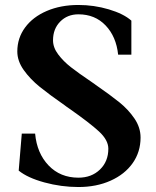

<svg xmlns="http://www.w3.org/2000/svg" viewBox="-20 -736 629 772"><path d="M55.2 -50 67.6 -198.8H121.2Q128.4 -119.8 175.4 -70.7Q222.4 -21.6 295.4 -21.6Q348 -21.6 381.8 -54.2Q415.6 -86.8 415.6 -138Q415.6 -172.8 377.8 -207.6Q340 -242.4 259.4 -298.8L247.6 -307L239.6 -313Q179.2 -355 140.2 -386.5Q101.2 -418 75.4 -454.4Q49.6 -490.8 49.6 -529Q49.6 -583 80.9 -625.5Q112.2 -668 168.2 -692Q224.2 -716 295.4 -716Q358.2 -716 417.7 -698.3Q477.2 -680.6 508.2 -653V-516.2H455Q447.4 -588.8 404.7 -633.6Q362 -678.4 295.4 -678.4Q250.8 -678.4 222 -649.1Q193.2 -619.8 193.2 -574Q193.2 -544.8 214.1 -517.1Q235 -489.4 264.9 -466Q294.8 -442.6 349.2 -405.8L360.4 -398L364.4 -395Q424.2 -353.6 460.1 -324.6Q496 -295.6 520.6 -259.5Q545.2 -223.4 545.2 -183Q545.2 -125 513.4 -80Q481.6 -35 424.6 -9.5Q367.6 16 295.4 16Q226.2 16 158.5 -2.5Q90.8 -21 55.2 -50Z"/></svg>

Font: Wittgenstein
Style: Regular
Weight: 400
Designer: Jörg Drees
Foundry: Jörg Drees
Version: Version 1.003;Glyphs 3.1.2 (3151)